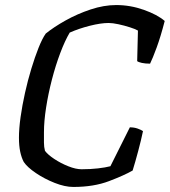

<svg xmlns="http://www.w3.org/2000/svg" viewBox="-20 -740 672 760"><path d="M270 0Q237 0 196.5 -16Q156 -32 122 -55Q88 -78 74 -99Q65 -116 60 -139.5Q55 -163 55 -195Q55 -231 61.5 -277Q68 -323 79 -372.5Q90 -422 104 -468Q118 -514 132.5 -550.5Q147 -587 161 -607Q193 -633 239.5 -659Q286 -685 338.5 -702.5Q391 -720 440 -720Q496 -720 549.5 -701Q603 -682 632 -657Q616 -595 600 -551.5Q584 -508 574 -488Q555 -488 541.5 -491Q528 -494 523 -498L526 -619Q516 -625 494 -632Q472 -639 449 -644Q426 -649 410 -649Q379 -649 335.5 -638Q292 -627 256 -611Q237 -579 218.5 -530Q200 -481 185.5 -425Q171 -369 162.5 -314.5Q154 -260 154 -216Q154 -193 154 -175.5Q154 -158 158 -143Q169 -128 194.5 -111Q220 -94 250 -82Q280 -70 303 -70Q338 -70 368 -73.5Q398 -77 417 -82L494 -236Q511 -236 525 -231Q539 -226 546 -221Q539 -187 527 -142Q515 -97 505 -65Q472 -46 411.5 -23Q351 0 270 0Z"/></svg>

Font: Texturina 72pt 72pt Medium
Style: Italic
Weight: 500
Italic angle: -11°
Designer: Guillermo Torres Carreño
Foundry: Omnibus-Type
Version: Version 1.002; ttfautohint (v1.8.3)